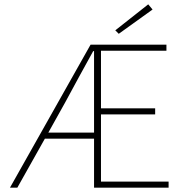

<svg xmlns="http://www.w3.org/2000/svg" viewBox="-20 -866 844 886"><path d="M280 -392C324 -474 368 -554 410 -630H414V-254H203ZM26 0H60L187 -226H414V0H758V-28H446V-338H696V-366H446V-632H748V-660H398ZM528 -710 684 -822 664 -846 512 -726Z"/></svg>

Font: Source Sans Pro ExtraLight
Style: Regular
Weight: 200
Designer: Paul D. Hunt
Foundry: Adobe Systems Incorporated
Version: Version 3.006;hotconv 1.0.111;makeotfexe 2.5.65597